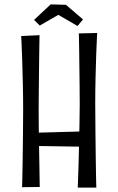

<svg xmlns="http://www.w3.org/2000/svg" viewBox="-20 -859 542 879"><path d="M336 0Q336 0 337 -28Q338 -56 339.5 -101.5Q341 -147 342 -199Q343 -251 344 -299Q345 -347 345 -381Q345 -416 344.5 -459Q344 -502 343.5 -545.5Q343 -589 342.5 -625.5Q342 -662 341.5 -684Q341 -706 341 -706L425 -708Q425 -708 423.5 -681.5Q422 -655 420.5 -609.5Q419 -564 417.5 -505.5Q416 -447 416 -383Q416 -319 417 -251.5Q418 -184 418.5 -127Q419 -70 420 -35Q421 0 421 0ZM129 -251 384 -258V-187L129 -191ZM81 -2Q81 -2 82 -32.5Q83 -63 83.5 -114Q84 -165 85 -227Q86 -289 86 -353Q86 -417 84.5 -478Q83 -539 81.5 -587.5Q80 -636 78.5 -665Q77 -694 77 -694L161 -698Q161 -698 160.5 -673.5Q160 -649 159.5 -609.5Q159 -570 158.5 -523.5Q158 -477 157.5 -432Q157 -387 157 -352Q157 -317 157.5 -271.5Q158 -226 159 -179Q160 -132 160.5 -92Q161 -52 161.5 -27.5Q162 -3 162 -3ZM335 -740 247 -791 162 -742 136 -768 212 -839 282 -837 360 -770Z"/></svg>

Font: Truculenta
Style: Regular
Weight: 400
Designer: Ivan Castro, Eva Sanz & Omnibus-Type Team
Foundry: Omnibus-Type
Version: Version 1.002